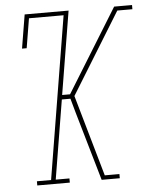

<svg xmlns="http://www.w3.org/2000/svg" viewBox="-53 -779 651 823"><g transform="rotate(-5 273.0 -367.5)"><path d="M74 0V-18H135L250 -717H101L80 -590H60L84 -735H273L214 -377H248L469 -735H546V-717H481L266 -368L366 -18H429V0H351L265 -297L248 -358H211L155 -18H214V0Z"/></g></svg>

Font: Iosevka Curly Slab Thin
Style: Italic
Weight: 100
Italic angle: -9°
Monospace: yes
Designer: Belleve Invis
Foundry: Belleve Invis
Version: Version 22.1.2; ttfautohint (v1.8.4)